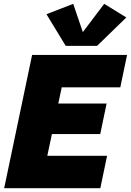

<svg xmlns="http://www.w3.org/2000/svg" viewBox="-20 -993 690 1013"><path d="M2 0 149.4 -703.1H650.4L614.7 -532.2H305.7L287.6 -446.8H542.5L508.8 -285.6H253.9L229.5 -170.9H544.9L509.3 0ZM529.8 -972.7 646.5 -900.9 492.2 -751H326.7L225.1 -918L366.2 -972.7L417 -823.7Z"/></svg>

Font: Schibsted Grotesk Black
Style: Italic
Weight: 900
Italic angle: -12°
Designer: Bakken & Baeck AS, Henrik Kongsvoll
Foundry: Schibsted ASA
Version: Version 1.100;gftools[0.9.25]